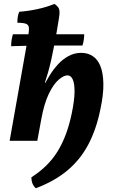

<svg xmlns="http://www.w3.org/2000/svg" viewBox="-20 -734 587 1001"><path d="M166.9 247.4Q144 227.6 143.5 190.4Q231.8 134.5 281 54Q330.2 -26.4 354.1 -143.1Q368 -209.1 368.6 -253.2Q369.2 -297.3 359.5 -319.2Q349.7 -341.1 332 -341.1Q312 -341.1 285.3 -318Q258.7 -294.9 234.5 -244.8Q210.3 -194.7 195.3 -113.1L174.6 0H30.3L125.9 -538.7Q131.8 -572.1 130.7 -588.2Q129.7 -604.3 116.2 -609.8Q102.7 -615.3 70.7 -615.3Q70.2 -629.5 72.5 -645Q74.8 -660.4 80.4 -672.7Q127.5 -676.1 176.5 -686.8Q225.4 -697.5 263.9 -713.7Q277.5 -704.4 283.6 -695.6Q289.6 -686.8 290.3 -673.6Q291.1 -660.3 287 -637.1Q276.1 -568.1 266.3 -516.1Q256.5 -464 247.8 -425Q239 -386.1 230.5 -356.3Q222 -326.5 213.7 -302H216.2L239 -341Q257.8 -371.8 282.2 -398.4Q306.5 -425 337.2 -441.7Q367.8 -458.5 403.6 -458.5Q437 -458.5 462.8 -441.9Q488.7 -425.3 503.2 -390Q517.7 -354.7 518.9 -298.6Q520.2 -242.5 503.3 -163.9Q481.9 -58.4 439.8 20.5Q397.7 99.3 331.1 154.9Q264.5 210.5 166.9 247.4ZM38 -493.1Q38 -509.7 40.5 -525.9Q43 -542.2 47.5 -555.4H419Q419 -543.8 417 -527.8Q415 -511.9 410 -496.7Q346.5 -496.7 292.5 -496.7Q238.6 -496.7 192.9 -496.4Q147.3 -496.2 108.7 -495.1Q70.2 -494.1 38 -493.1Z"/></svg>

Font: Vollkorn
Style: Italic
Weight: 400
Italic angle: -11°
Designer: Friedrich Althausen
Foundry: Friedrich Althausen
Version: Version 5.001